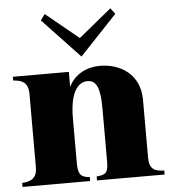

<svg xmlns="http://www.w3.org/2000/svg" viewBox="-54 -819 768 868"><g transform="rotate(-5 330.0 -385.0)"><path d="M590 -84V-345C590 -462 501 -515 408 -515C350 -515 294 -488 267 -432V-500H13V-483C49 -480 81 -472 81 -416V-84C81 -29 48 -21 13 -18V0H320V-18C285 -21 267 -29 267 -84V-290C267 -409 305 -451 347 -451C379 -451 404 -431 404 -324V-84C404 -30 394 -22 351 -18V0H658V-18C614 -20 590 -29 590 -84ZM161 -743 330 -564 499 -743 479 -770 330 -648 181 -770Z"/></g></svg>

Font: Sprat Condesed
Style: Bold
Weight: 700
Width: 3
Designer: Ethan Nakache
Foundry: Collletttivo
Version: Version 2.000;Glyphs 3.2 (3217)